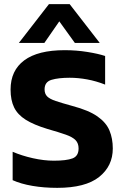

<svg xmlns="http://www.w3.org/2000/svg" viewBox="-20 -896 595 926"><path d="M71 -689 216 -876H316L461 -689H341L266 -793L194 -689ZM256 10Q192 10 136.5 0.5Q81 -9 41 -27V-164Q85 -145 138.5 -133Q192 -121 240 -121Q300 -121 329.5 -132Q359 -143 359 -180Q359 -205 344.5 -220Q330 -235 297.5 -246.5Q265 -258 209 -274Q143 -294 104 -318.5Q65 -343 48 -378Q31 -413 31 -464Q31 -556 97 -605Q163 -654 292 -654Q348 -654 401 -645.5Q454 -637 487 -626V-488Q444 -505 400.5 -513Q357 -521 316 -521Q262 -521 228.5 -511Q195 -501 195 -465Q195 -444 207 -431.5Q219 -419 248.5 -409Q278 -399 329 -385Q408 -364 450 -334.5Q492 -305 508 -266.5Q524 -228 524 -180Q524 -95 458 -42.5Q392 10 256 10Z"/></svg>

Font: Kanit SemiBold
Style: Regular
Weight: 600
Designer: Katatrad Team
Foundry: CadsonDemak
Version: Version 2.000; ttfautohint (v1.8.3)